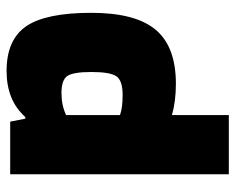

<svg xmlns="http://www.w3.org/2000/svg" viewBox="-86 -619 716 584"><g transform="rotate(90 272.0 -327.0)"><path d="M330 -665H510V0H350L341 -46H336Q310 -17 275 -3Q240 11 196 11Q101 11 60 -48.5Q19 -108 19 -247Q19 -381 70.5 -442.5Q122 -504 235 -504Q261 -504 285 -501Q309 -498 330 -492ZM269 -342Q225 -342 212 -323Q199 -304 199 -247Q199 -192 211 -174Q223 -156 263 -156Q282 -156 298.5 -159.5Q315 -163 330 -170V-334Q319 -338 303.5 -340Q288 -342 269 -342Z"/></g></svg>

Font: Blinker ExtraBold
Style: Regular
Weight: 800
Designer: Juergen Huber
Foundry: supertype
Version: Version 1.017;hotconv 1.0.117;makeotfexe 2.5.65602